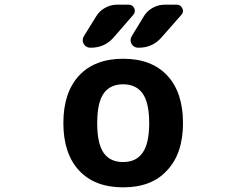

<svg xmlns="http://www.w3.org/2000/svg" viewBox="-20 -806 1040 815"><path d="M689.5 -83Q624 -10.7 502.9 -10.7Q381.8 -10.7 315.4 -82.5Q249 -154.3 249 -283.7Q249 -413.1 315.4 -484.9Q381.8 -556.6 502.9 -556.6Q624 -556.6 690.4 -484.9Q756.8 -413.1 756.8 -283.7Q756.8 -154.3 689.5 -83ZM388.7 -737.3Q402.3 -759.8 426.3 -772.9Q450.2 -786.1 476.6 -786.1H526.4Q543 -786.1 549.8 -771Q556.6 -755.9 545.9 -743.2L461.9 -646.5Q423.8 -603.5 366.2 -603.5H363.3Q344.7 -603.5 335 -620.1Q331.1 -627.9 331.1 -635.7Q331.1 -644.5 335.9 -652.3ZM590.8 -737.3Q604.5 -759.8 628.4 -772.9Q652.3 -786.1 678.7 -786.1H730.5Q747.1 -786.1 753.9 -770.5Q756.8 -764.6 756.8 -759.8Q756.8 -751 750 -743.2L665 -646.5Q627 -603.5 569.3 -603.5H566.4Q547.9 -603.5 538.1 -620.1Q534.2 -627.9 534.2 -635.7Q534.2 -644.5 539.1 -652.3ZM585 -157.2Q613.3 -196.3 613.3 -283.2Q613.3 -370.1 585.4 -409.2Q557.6 -448.2 502.4 -448.2Q447.3 -448.2 419.9 -409.2Q392.6 -370.1 392.6 -283.2Q392.6 -196.3 419.9 -157.2Q447.3 -118.2 502.4 -118.2Q557.6 -118.2 585 -157.2Z"/></svg>

Font: Gen Jyuu Gothic Monospace Bold
Style: Bold
Weight: 700
Designer: [Source Han Sans]
Ryoko NISHIZUKA  (kana & ideographs); Paul D. Hunt (Latin, Greek & Cyrillic); Wenlong ZHANG  (bopomofo
Version: Version 1.002.20150607